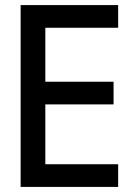

<svg xmlns="http://www.w3.org/2000/svg" viewBox="-20 -734 540 754"><path d="M61 0V-714H444V-625H158V-413H426V-324H158V-89H444V0Z"/></svg>

Font: Noto Sans Mono ExtraCondensed Medium
Style: Regular
Weight: 500
Width: 2
Designer: Monotype Design Team
Foundry: Monotype Imaging Inc.
Version: Version 2.014